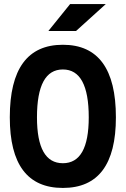

<svg xmlns="http://www.w3.org/2000/svg" viewBox="-20 -926 626 956"><path d="M293 9.8Q28.8 9.8 28.8 -341.8Q28.8 -703.1 293 -703.1Q557.1 -703.1 557.1 -341.8Q557.1 9.8 293 9.8ZM293 -113.3Q421.9 -113.3 421.9 -341.8Q421.9 -580.1 293 -580.1Q164.1 -580.1 164.1 -341.8Q164.1 -113.3 293 -113.3ZM220.7 -771.5 329.1 -905.8H506.8L358.4 -771.5Z"/></svg>

Font: Cascadia Code
Style: Regular
Weight: 400
Monospace: yes
Designer: Aaron Bell
Foundry: Saja Typeworks
Version: Version 2106.017